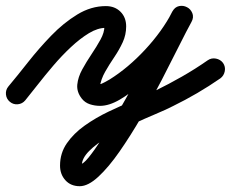

<svg xmlns="http://www.w3.org/2000/svg" viewBox="-48 -316 795 662"><path d="M-14 35Q-26 25 -27.5 9.5Q-29 -6 -19 -18Q12 -55 49 -102Q86 -149 128.5 -193Q171 -237 218.5 -266Q266 -295 317 -295Q348 -295 367.5 -275.5Q387 -256 387 -225Q387 -196 375 -170Q363 -144 346 -119Q329 -94 314.5 -68.5Q300 -43 296 -16Q295 -14 294.5 -17.5Q294 -21 293 -22Q291 -25 290.5 -25Q290 -25 288 -26Q289 -26 291 -26Q295 -26 297 -26Q301 -26 313 -32.5Q325 -39 330 -42Q394 -82 452.5 -145Q511 -208 546 -275Q554 -292 569 -294.5Q584 -297 596 -290Q609 -284 615 -270Q621 -256 612 -240Q596 -211 569.5 -158Q543 -105 510 -41Q477 23 439.5 87.5Q402 152 364.5 206Q327 260 291.5 293Q256 326 227 326Q196 326 177.5 305.5Q159 285 159 255Q159 212 182.5 178Q206 144 244 117Q282 90 326 69Q370 48 412.5 30.5Q455 13 487 -3Q534 -26 579.5 -52Q625 -78 668 -108Q668 -108 668 -108Q668 -108 668 -108Q681 -117 696.5 -114Q712 -111 721 -99Q730 -86 727 -70.5Q724 -55 712 -46Q673 -19 632 5Q591 29 548 50Q527 61 489 77Q451 93 407.5 113Q364 133 324.5 156Q285 179 259.5 204.5Q234 230 234 255Q234 257 230.5 254Q227 251 227 251Q238 251 257.5 227Q277 203 303 163Q329 123 358 73Q387 23 415.5 -30Q444 -83 470 -131.5Q496 -180 515.5 -218Q535 -256 546 -276Q555 -292 569.5 -295Q584 -298 597 -291Q609 -285 615 -271Q621 -257 612 -241Q600 -216 573.5 -179.5Q547 -143 512.5 -103.5Q478 -64 440 -29Q402 6 365 27.5Q328 49 297 49Q279 49 262 43.5Q245 38 234 24Q216 1 218.5 -24.5Q221 -50 235.5 -76.5Q250 -103 267.5 -129Q285 -155 298.5 -179.5Q312 -204 312 -225Q312 -227 315 -223.5Q318 -220 317 -220Q289 -220 258.5 -201.5Q228 -183 196.5 -153.5Q165 -124 136 -90Q107 -56 82 -24Q57 8 39 30Q29 42 13.5 43.5Q-2 45 -14 35Z"/></svg>

Font: FRB American Cursive Guidelines Extrabold
Style: Bold Italic
Weight: 800
Italic angle: -25°
Version: Version 2.0;Modular Font Editor K font №1